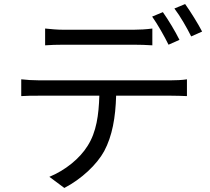

<svg xmlns="http://www.w3.org/2000/svg" viewBox="-20 -872 1040 949"><path d="M203 -731V-648C229 -650 262 -651 295 -651C352 -651 585 -651 640 -651C669 -651 704 -650 733 -648V-731C704 -727 669 -725 640 -725C585 -725 352 -725 294 -725C262 -725 232 -728 203 -731ZM785 -812 732 -790C759 -752 793 -692 813 -651L867 -675C847 -716 810 -777 785 -812ZM895 -852 842 -830C871 -792 903 -736 925 -692L979 -716C960 -753 921 -816 895 -852ZM85 -480V-397C112 -399 141 -399 171 -399H471C468 -304 457 -220 413 -151C374 -88 302 -30 224 2L298 57C383 13 459 -59 495 -125C535 -200 551 -291 554 -399H826C850 -399 882 -398 904 -397V-480C880 -476 847 -475 826 -475C773 -475 229 -475 171 -475C140 -475 112 -477 85 -480Z"/></svg>

Font: Noto Sans Mono CJK HK
Style: Regular
Weight: 400
Designer: Ryoko NISHIZUKA 西塚涼子 (kana, bopomofo & ideographs); Paul D. Hunt (Latin, Greek & Cyrillic); Sandoll Communications 산돌커뮤니
Foundry: Adobe
Version: Version 2.004;hotconv 1.0.118;makeotfexe 2.5.65603